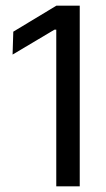

<svg xmlns="http://www.w3.org/2000/svg" viewBox="-20 -659 376 679"><path d="M179 0V-554H172.5L24.5 -466L27 -547L179.5 -639H262V0Z"/></svg>

Font: Anek Telugu
Style: Regular
Weight: 400
Designer: Omkar Bhoir (Telugu), Yesha Goshar (Latin)
Foundry: Ek Type
Version: Version 1.003